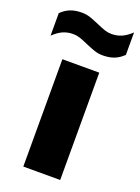

<svg xmlns="http://www.w3.org/2000/svg" viewBox="-188 -856 671 922"><g transform="rotate(20 148.0 -395.5)"><path d="M53.5 0V-548.5H242V0ZM138.5 -657.5Q112.5 -669 96 -674.5Q79.5 -680 62 -680Q33 -680 9.5 -669.5Q-14 -659 -38.5 -635.5V-750.5Q-17.5 -771.5 7.5 -781.2Q32.5 -791 65.5 -791Q88 -791 107.8 -784.5Q127.5 -778 156 -765.5Q182 -754 198.5 -748.5Q215 -743 232.5 -743Q261.5 -743 285 -753.5Q308.5 -764 333 -787V-672.5Q312 -651.5 287 -641.8Q262 -632 229 -632Q206.5 -632 186.8 -638.5Q167 -645 138.5 -657.5Z"/></g></svg>

Font: Encode Sans ExtraBold
Style: Regular
Weight: 800
Designer: Multiple Designers
Foundry: Impallari Type
Version: Version 2.000